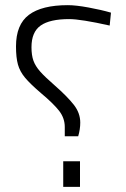

<svg xmlns="http://www.w3.org/2000/svg" viewBox="-20 -725 489 744"><path d="M231 -197V-233Q231 -267 209.5 -295Q188 -323 139 -364Q97 -400 77 -424Q57 -448 49.5 -475Q42 -502 42 -545Q42 -630 92 -667.5Q142 -705 243 -705Q274 -705 323 -696Q372 -687 410 -676L405 -626Q293 -651 248 -651Q173 -651 137.5 -626Q102 -601 102 -542Q102 -511 109.5 -490Q117 -469 135.5 -448Q154 -427 192 -394Q241 -351 266 -319Q291 -287 291 -250Q291 -224 283 -197ZM225 -1V-100H290V-1Z"/></svg>

Font: Cairo Light
Style: Regular
Weight: 300
Designer: Mohamed Gaber, Accademia di Belle Arti di Urbino and others
Foundry: Kief Type Foundry, Accademia di Belle Arti di Urbino and others
Version: Version 3.011